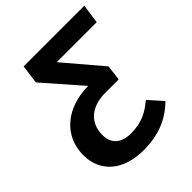

<svg xmlns="http://www.w3.org/2000/svg" viewBox="-198 -808 940 940"><g transform="rotate(-45 272.0 -338.0)"><path d="M544 -691H124L111 -593L280 -400C132 -400 23 -313 23 -177C23 -62 107 15 250 15C358 15 433 -20 495 -80L431 -152C381 -109 334 -87 264 -87C196 -87 159 -121 159 -181C159 -265 218 -317 316 -317H407L406 -318L408 -317L418 -397L253 -591H530Z"/></g></svg>

Font: Fira Sans Medium
Style: Italic
Weight: 500
Italic angle: -8°
Designer: bBox Type GmbH & Carrois Corporate GbR & Edenspiekermann AG
Foundry: bBox Type GmbH & Carrois Corporate GbR & Edenspiekermann AG
Version: Version 4.301;PS 004.301;hotconv 1.0.88;makeotf.lib2.5.64775